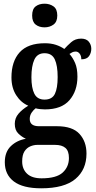

<svg xmlns="http://www.w3.org/2000/svg" viewBox="-20 -782 519 1039"><path d="M203 237Q104 237 55 200Q6 163 6 96Q6 40 39 8.5Q72 -23 120 -31Q98 -41 79 -59.5Q60 -78 60 -112Q60 -143 80 -166.5Q100 -190 133 -210Q93 -227 67.5 -267Q42 -307 42 -363Q42 -450 86.5 -499Q131 -548 223 -548Q256 -548 282 -539.5Q308 -531 328 -517Q343 -534 365 -553.5Q387 -573 419 -573Q447 -573 460.5 -556.5Q474 -540 474 -518Q474 -496 462 -478.5Q450 -461 420 -461Q420 -480 411 -491.5Q402 -503 390 -503Q379 -503 371 -499Q363 -495 356 -490Q374 -470 386.5 -441Q399 -412 399 -367Q399 -290 356 -240Q313 -190 223 -190Q213 -190 197.5 -191.5Q182 -193 173 -196Q162 -188 151.5 -173Q141 -158 141 -138Q141 -99 191 -99H288Q372 -99 410 -57.5Q448 -16 448 49Q448 136 388 186.5Q328 237 203 237ZM221 -243Q262 -243 277 -274Q292 -305 292 -365Q292 -427 276.5 -460.5Q261 -494 221 -494Q182 -494 166 -459.5Q150 -425 150 -364Q150 -306 166 -274.5Q182 -243 221 -243ZM205 183Q285 183 319 152Q353 121 353 73Q353 35 334 18.5Q315 2 278 2H182Q163 2 144 10Q125 18 112.5 37Q100 56 100 92Q100 133 126.5 158Q153 183 205 183ZM221 -634Q192 -634 173 -649Q154 -664 154 -698Q154 -733 173 -747.5Q192 -762 221 -762Q249 -762 269.5 -747.5Q290 -733 290 -698Q290 -664 269.5 -649Q249 -634 221 -634Z"/></svg>

Font: Noto Serif Myanmar Cond SemBd
Style: Regular
Weight: 600
Width: 3
Designer: Ben Mitchell and the Monotype Design Team
Foundry: Monotype Imaging Inc.
Version: Version 2.106; ttfautohint (v1.8.4.7-5d5b)